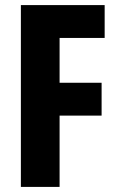

<svg xmlns="http://www.w3.org/2000/svg" viewBox="-20 -734 464 754"><path d="M214 0H62V-714H391V-585H214V-409H379V-280H214Z"/></svg>

Font: Noto Sans Thai ExtCond ExtBd
Style: Regular
Weight: 800
Width: 2
Designer: Monotype Design Team
Foundry: Monotype Imaging Inc.
Version: Version 2.002; ttfautohint (v1.8.4.7-5d5b)